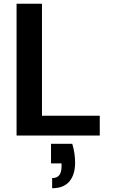

<svg xmlns="http://www.w3.org/2000/svg" viewBox="-20 -720 598 1020"><path d="M68 0V-700H203V-105H510V0ZM257 280V226Q283 226 295 210.5Q307 195 307 163V148H251V44H364Q372 71 375.5 96Q379 121 379 144Q379 208 348.5 244Q318 280 257 280Z"/></svg>

Font: DM Sans 17pt
Style: Bold
Weight: 700
Version: Version 4.004;gftools[0.9.30]